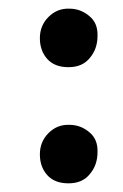

<svg xmlns="http://www.w3.org/2000/svg" viewBox="-20 -411 283 443"><path d="M140 -391Q166 -391 186 -374Q206 -358 205 -328Q205 -298 187 -277Q170 -256 138 -256Q106 -256 89 -275Q72 -294 72 -323Q72 -352 92 -372Q112 -392 140 -391ZM140 -123Q166 -123 186 -106Q206 -90 205 -60Q205 -30 187 -9Q170 12 138 12Q106 12 89 -7Q72 -26 72 -55Q72 -84 92 -104Q112 -124 140 -123Z"/></svg>

Font: Lusitana
Style: Bold
Weight: 700
Designer: Ana Paula Megda
Foundry: Ana Paula Megda
Version: Version 1.001; ttfautohint (v1.4.1)